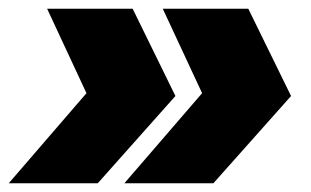

<svg xmlns="http://www.w3.org/2000/svg" viewBox="-49 -494 712 440"><path d="M255 -474 353 -274 175 -74H-29L210 -351L195 -182L59 -474ZM520 -474 618 -274 440 -74H236L475 -351L460 -182L324 -474Z"/></svg>

Font: Montserrat Thin Black
Style: Italic
Weight: 900
Italic angle: -11.3°
Version: Version 9.000